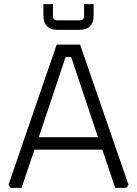

<svg xmlns="http://www.w3.org/2000/svg" viewBox="-20 -905 659 925"><path d="M21 -15 253 -690H366L599 -15L588 0H535L473 -184H146L84 0H31ZM167 -244H452L323 -630H296ZM189 -831V-885H235V-828Q235 -807 256 -807H364Q385 -807 385 -828V-885H431V-831Q431 -761 361 -761H259Q189 -761 189 -831Z"/></svg>

Font: Oxanium Light
Style: Regular
Weight: 300
Designer: Severin Meyer
Version: Version 1.000